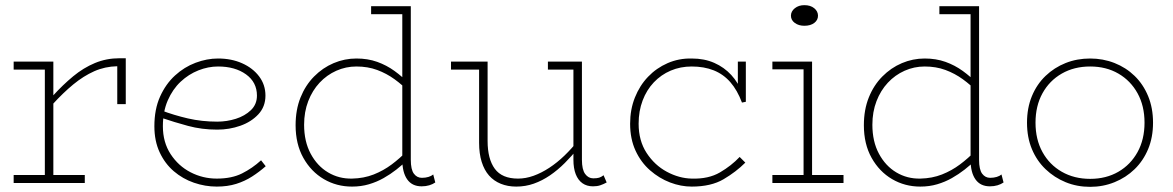

<svg xmlns="http://www.w3.org/2000/svg" viewBox="-20 -710 4553 745"><path d="M184 -305V-337Q224 -381 264 -414Q304 -447 348.5 -465.5Q393 -484 444 -484H468V-306H435V-453Q387 -452 345.5 -433.5Q304 -415 264.5 -382.5Q225 -350 184 -305ZM33 0V-31H309V0ZM154 0V-471H187V0ZM33 -440V-471H187V-440Z M821 14Q776 14 732.5 -1Q689 -16 654.5 -45.5Q620 -75 599.5 -119Q579 -163 579 -220Q579 -286 601 -335Q623 -384 659 -417Q695 -450 739 -466.5Q783 -483 826 -483Q878 -483 919.5 -464.5Q961 -446 985.5 -413.5Q1010 -381 1010 -339Q1010 -296 982.5 -266.5Q955 -237 912.5 -222Q870 -207 823 -207Q763 -207 709.5 -221.5Q656 -236 606 -253L605 -282Q655 -263 709 -250.5Q763 -238 823 -238Q860 -238 895 -249Q930 -260 953.5 -282.5Q977 -305 977 -339Q977 -391 934.5 -421.5Q892 -452 826 -452Q788 -452 750 -437Q712 -422 681 -393Q650 -364 631 -320.5Q612 -277 612 -220Q612 -158 642 -112Q672 -66 719.5 -41.5Q767 -17 821 -17Q879 -17 919 -37Q959 -57 993 -88L1011 -65Q986 -43 958 -25Q930 -7 896.5 3.5Q863 14 821 14Z M1346 14Q1286 14 1236.5 -15Q1187 -44 1157 -97.5Q1127 -151 1127 -224Q1127 -284 1146 -331.5Q1165 -379 1198.5 -413Q1232 -447 1274.5 -465Q1317 -483 1363 -483Q1407 -483 1443.5 -470Q1480 -457 1511 -434.5Q1542 -412 1569 -384V-352Q1542 -380 1511 -402.5Q1480 -425 1443.5 -438.5Q1407 -452 1363 -452Q1322 -452 1285 -435.5Q1248 -419 1220 -389Q1192 -359 1176 -317.5Q1160 -276 1160 -226Q1160 -161 1185.5 -113.5Q1211 -66 1253 -41Q1295 -16 1346 -17Q1392 -18 1430 -33Q1468 -48 1500 -72Q1532 -96 1559 -124V-88Q1541 -70 1518 -52Q1495 -34 1468.5 -19Q1442 -4 1411.5 5Q1381 14 1346 14ZM1616 13Q1579 13 1560 -14Q1541 -41 1541 -90V-686H1574V-90Q1574 -52 1586 -36Q1598 -20 1617 -20Q1631 -20 1642.5 -23.5Q1654 -27 1661 -33L1669 -2Q1659 5 1645.5 9Q1632 13 1616 13ZM1420 -655V-686H1574V-655Z M1983 14Q1950 14 1923 3Q1896 -8 1877.5 -29Q1859 -50 1849 -82Q1839 -114 1839 -156V-471H1872V-163Q1872 -128 1879 -101Q1886 -74 1900 -55Q1914 -36 1936.5 -26.5Q1959 -17 1990 -17Q2020 -17 2050.5 -28Q2081 -39 2111.5 -59Q2142 -79 2170.5 -106.5Q2199 -134 2224 -166V-136Q2199 -105 2171.5 -77.5Q2144 -50 2114 -29.5Q2084 -9 2051.5 2.5Q2019 14 1983 14ZM1730 -440V-471H1855V-440ZM2281 13Q2257 13 2240 1Q2223 -11 2214 -34Q2205 -57 2205 -90V-471H2238V-90Q2238 -52 2250.5 -35Q2263 -18 2282 -18Q2296 -18 2304.5 -20.5Q2313 -23 2322 -30L2334 -2Q2321 5 2309 9Q2297 13 2281 13ZM2106 -440V-471H2228V-440Z M2664 14Q2622 14 2580 -2Q2538 -18 2502.5 -49Q2467 -80 2446 -125.5Q2425 -171 2425 -230Q2425 -285 2443.5 -331.5Q2462 -378 2494.5 -412Q2527 -446 2570.5 -465Q2614 -484 2664 -483Q2713 -483 2751.5 -466Q2790 -449 2817.5 -419Q2845 -389 2860 -349L2843 -358V-471H2874V-315L2859 -312Q2841 -360 2814 -391Q2787 -422 2749.5 -437Q2712 -452 2664 -452Q2620 -452 2582.5 -436Q2545 -420 2517 -390.5Q2489 -361 2473.5 -320Q2458 -279 2458 -230Q2458 -164 2489 -116.5Q2520 -69 2567.5 -43.5Q2615 -18 2664 -17Q2729 -15 2773.5 -41Q2818 -67 2850 -101L2872 -79Q2836 -43 2787.5 -14.5Q2739 14 2664 14Z M3098 0V-471H3131V0ZM2977 0V-31H3253V0ZM2977 -441V-471H3131V-441ZM3101 -610Q3079 -610 3064 -621Q3049 -632 3049 -649Q3049 -666 3064 -678Q3079 -690 3101 -690Q3125 -690 3139.5 -678Q3154 -666 3154 -649Q3154 -632 3139.5 -621Q3125 -610 3101 -610Z M3551 14Q3491 14 3441.5 -15Q3392 -44 3362 -97.5Q3332 -151 3332 -224Q3332 -284 3351 -331.5Q3370 -379 3403.5 -413Q3437 -447 3479.5 -465Q3522 -483 3568 -483Q3612 -483 3648.5 -470Q3685 -457 3716 -434.5Q3747 -412 3774 -384V-352Q3747 -380 3716 -402.5Q3685 -425 3648.5 -438.5Q3612 -452 3568 -452Q3527 -452 3490 -435.5Q3453 -419 3425 -389Q3397 -359 3381 -317.5Q3365 -276 3365 -226Q3365 -161 3390.5 -113.5Q3416 -66 3458 -41Q3500 -16 3551 -17Q3597 -18 3635 -33Q3673 -48 3705 -72Q3737 -96 3764 -124V-88Q3746 -70 3723 -52Q3700 -34 3673.5 -19Q3647 -4 3616.5 5Q3586 14 3551 14ZM3821 13Q3784 13 3765 -14Q3746 -41 3746 -90V-686H3779V-90Q3779 -52 3791 -36Q3803 -20 3822 -20Q3836 -20 3847.5 -23.5Q3859 -27 3866 -33L3874 -2Q3864 5 3850.5 9Q3837 13 3821 13ZM3625 -655V-686H3779V-655Z M4210 15Q4159 15 4115 -3Q4071 -21 4037 -53.5Q4003 -86 3984 -131.5Q3965 -177 3965 -234Q3965 -291 3984 -337Q4003 -383 4037 -415.5Q4071 -448 4115 -465.5Q4159 -483 4210 -483Q4260 -483 4304.5 -465.5Q4349 -448 4382.5 -415.5Q4416 -383 4435 -337Q4454 -291 4454 -234Q4454 -177 4435 -131.5Q4416 -86 4382.5 -53.5Q4349 -21 4304.5 -3Q4260 15 4210 15ZM4210 -16Q4272 -16 4319.5 -43.5Q4367 -71 4394 -120Q4421 -169 4421 -234Q4421 -299 4394 -348Q4367 -397 4319.5 -424.5Q4272 -452 4210 -452Q4148 -452 4100 -424.5Q4052 -397 4025 -348Q3998 -299 3998 -234Q3998 -169 4025 -120Q4052 -71 4100 -43.5Q4148 -16 4210 -16Z"/></svg>

Font: BioRhyme ExtraBold ExtraLight
Style: Regular
Weight: 250
Version: Version 1.600;gftools[0.9.33]